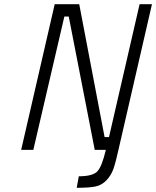

<svg xmlns="http://www.w3.org/2000/svg" viewBox="-20 -715 745 916"><path d="M81 0H139L287 -636H308L432 0H485C472.3 54 458.5 88.5 443.5 103.5C428.5 118.5 399.3 126 356 126L346 181C384 181 413.3 179 434 175C454.7 171 472.5 161.2 487.5 145.5C502.5 129.8 513.7 111.7 521 91C528.3 70.3 536.7 38.7 546 -4L705 -695H646L500 -61H479L358 -695H241Z"/></svg>

Font: Titillium Web
Style: Light Italic
Weight: 300
Italic angle: -13°
Version: Version 1.001;PS 57.000;hotconv 1.0.70;makeotf.lib2.5.55311